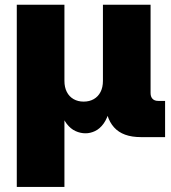

<svg xmlns="http://www.w3.org/2000/svg" viewBox="-20 -562 701 787"><path d="M48.8 204.1V-542.5H244.1V-230.5Q244.1 -204.1 253.9 -185.1Q263.7 -166 281.5 -155.8Q299.3 -145.5 322.8 -145.5Q346.7 -145.5 364.5 -155.8Q382.3 -166 392.1 -185.1Q401.9 -204.1 401.9 -230.5V-542.5H597.2V-180.7Q597.2 -165.5 605.2 -157Q613.3 -148.4 628.4 -148.4H656.7V0H557.1Q483.4 0 447.5 -40Q411.6 -80.1 411.6 -154.3V-203.6H439Q439 -148.9 429.4 -112.5Q419.9 -76.2 404.3 -54.9Q388.7 -33.7 369.4 -24.7Q350.1 -15.6 330.6 -15.6Q309.6 -15.6 289.6 -24.7Q269.5 -33.7 253.2 -54.9Q236.8 -76.2 226.8 -112.5Q216.8 -148.9 216.8 -203.6H244.1V204.1Z"/></svg>

Font: Inter 16pt Black
Style: Regular
Weight: 900
Version: Version 4.001;git-66647c0bb